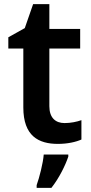

<svg xmlns="http://www.w3.org/2000/svg" viewBox="-20 -681 436 922"><path d="M290 -90C246 -90 217 -116 217 -171V-448H365V-542H217V-661H139L99 -546L20 -502V-448H92V-165C92 -28 165 10 258 10C304 10 344 1 371 -11V-104C349 -96 319 -90 290 -90ZM308 71V61H190C187 102 169 172 156 208V221H227C264 174 294 113 308 71Z"/></svg>

Font: Noto Sans Syriac SemiBold
Style: Regular
Weight: 600
Designer: Patrick Giasson and the Monotype Design Team
Foundry: Monotype Imaging Inc.
Version: Version 3.000